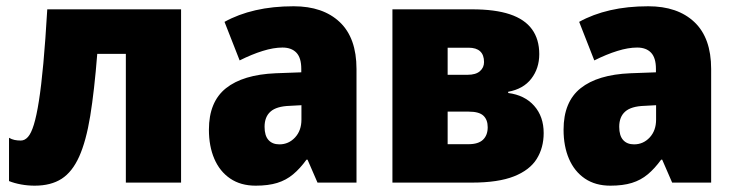

<svg xmlns="http://www.w3.org/2000/svg" viewBox="-20 -583 2347 613"><path d="M558.1 0H381.8V-411.1H290.5Q281.2 -293.5 268.1 -212.9Q254.9 -132.3 232.9 -83.3Q210.9 -34.2 176.8 -12.2Q142.6 9.8 90.8 9.8Q68.8 9.8 47.4 5.9Q25.9 2 8.8 -4.9V-143.1Q17.1 -138.2 26.4 -136.2Q35.6 -134.3 46.4 -134.3Q59.1 -134.3 69.3 -145.8Q79.6 -157.2 88.1 -185.1Q96.7 -212.9 104.2 -260.7Q111.8 -308.6 118.4 -380.6Q125 -452.6 130.9 -553.2H558.1Z M917.5 -563Q1011.2 -563 1064.7 -512.5Q1118.2 -461.9 1118.2 -362.8V0H993.7L961.9 -73.2H958.5Q938 -44.9 915.8 -26.4Q893.6 -7.8 865 1Q836.4 9.8 796.4 9.8Q748.5 9.8 715.1 -12.9Q681.6 -35.6 664.3 -75.9Q647 -116.2 647 -168.9Q647 -257.8 701.4 -301.3Q755.9 -344.7 859.9 -349.1L941.9 -352.1V-363.3Q941.9 -398.4 926.3 -414.8Q910.6 -431.2 881.8 -431.2Q853.5 -431.2 818.8 -420.4Q784.2 -409.7 745.1 -390.1L696.8 -513.2Q740.7 -537.6 795.9 -550.3Q851.1 -563 917.5 -563ZM942.4 -247.1 905.3 -245.1Q862.8 -243.7 843.8 -226.8Q824.7 -210 824.7 -178.2Q824.7 -149.9 837.2 -136Q849.6 -122.1 872.1 -122.1Q901.4 -122.1 921.9 -144Q942.4 -166 942.4 -201.2Z M1701.7 -410.2Q1701.7 -364.7 1676.3 -331.8Q1650.9 -298.8 1602.5 -290V-286.1Q1655.3 -279.3 1685.5 -245.1Q1715.8 -210.9 1715.8 -158.2Q1715.8 -111.3 1693.6 -75.7Q1671.4 -40 1621.1 -20Q1570.8 0 1486.3 0H1232.9V-553.2H1487.3Q1560.5 -553.2 1607.9 -537.4Q1655.3 -521.5 1678.5 -489.5Q1701.7 -457.5 1701.7 -410.2ZM1537.1 -176.8Q1537.1 -200.7 1523.4 -213.6Q1509.8 -226.6 1476.6 -226.6H1409.2V-122.6H1475.6Q1507.3 -122.6 1522.2 -137Q1537.1 -151.4 1537.1 -176.8ZM1525.4 -384.8Q1525.4 -407.7 1512.9 -419.2Q1500.5 -430.7 1476.1 -430.7H1409.2V-344.2H1472.7Q1499 -344.2 1512.2 -355.7Q1525.4 -367.2 1525.4 -384.8Z M2049.8 -563Q2143.6 -563 2197 -512.5Q2250.5 -461.9 2250.5 -362.8V0H2126L2094.2 -73.2H2090.8Q2070.3 -44.9 2048.1 -26.4Q2025.9 -7.8 1997.3 1Q1968.8 9.8 1928.7 9.8Q1880.9 9.8 1847.4 -12.9Q1814 -35.6 1796.6 -75.9Q1779.3 -116.2 1779.3 -168.9Q1779.3 -257.8 1833.7 -301.3Q1888.2 -344.7 1992.2 -349.1L2074.2 -352.1V-363.3Q2074.2 -398.4 2058.6 -414.8Q2043 -431.2 2014.2 -431.2Q1985.8 -431.2 1951.2 -420.4Q1916.5 -409.7 1877.4 -390.1L1829.1 -513.2Q1873 -537.6 1928.2 -550.3Q1983.4 -563 2049.8 -563ZM2074.7 -247.1 2037.6 -245.1Q1995.1 -243.7 1976.1 -226.8Q1957 -210 1957 -178.2Q1957 -149.9 1969.5 -136Q1981.9 -122.1 2004.4 -122.1Q2033.7 -122.1 2054.2 -144Q2074.7 -166 2074.7 -201.2Z"/></svg>

Font: Open Sans SemiCondensed ExtraBold
Style: Regular
Weight: 800
Width: 4
Designer: Monotype Design Team
Foundry: Monotype Imaging Inc.
Version: Version 3.000